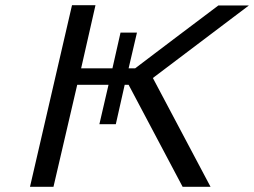

<svg xmlns="http://www.w3.org/2000/svg" viewBox="-20 -716 974 736"><path d="M95 0 256 -696H346L291 -454H411L442 -591H505L473 -454H498Q516 -468 572.5 -510.5Q629 -553 667 -582L817 -695H934L566 -417Q637 -284 787 0H680L473 -391H458L424 -240H361L396 -391H276L185 0Z"/></svg>

Font: Coval
Style: Book Italic
Weight: 350
Foundry: Context Ltd
Version: Version 001.000